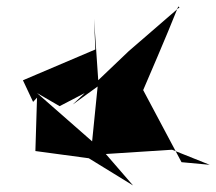

<svg xmlns="http://www.w3.org/2000/svg" viewBox="-20 -580 660 586"><path d="M162 -256 281 -318 267 -523 271 -429 50 -335 81 -269 93 -282 88 -119 251 -97 386 -14 296 -118 93 -296ZM396 -256C439 -357 483 -457 524 -560L528 -558L373 -424L202 -261L278 -316L257 -107L505 -123L620 -77L534 -85L392 -352Z"/></svg>

Font: Asimov Silicon
Style: Regular
Weight: 400
Designer: Google
Version: Version 2.000980; 2014